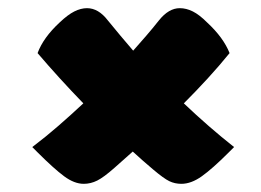

<svg xmlns="http://www.w3.org/2000/svg" viewBox="-20 -545 640 470"><path d="M59 -185Q92 -210 123 -237Q154 -264 184 -292Q124 -354 72 -415Q86 -453 126 -490Q146 -509 162 -517Q178 -525 193 -525Q221 -525 244 -495Q275 -457 306 -421Q322 -439 338 -457.5Q354 -476 369 -495Q393 -525 420 -525Q436 -525 452 -517Q468 -509 487 -490Q527 -453 542 -415Q516 -383 488 -352.5Q460 -322 430 -292Q491 -234 553 -185L540 -172Q500 -132 474 -113.5Q448 -95 424 -95Q408 -95 394.5 -101.5Q381 -108 355 -130Q330 -151 305 -174Q284 -155 260 -134Q234 -111 218 -103Q202 -95 185 -95Q162 -95 137 -113.5Q112 -132 72 -172Z"/></svg>

Font: Recursive Sn Csl St Blk
Style: Regular
Weight: 900
Version: Version 1.079;hotconv 1.0.112;makeotfexe 2.5.65598; ttfautoh